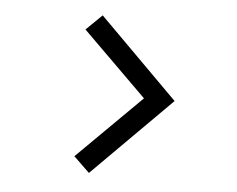

<svg xmlns="http://www.w3.org/2000/svg" viewBox="-39 -540 631 512"><g transform="rotate(5 276.5 -284.0)"><path d="M216.3 -72.8 173.8 -113.8 345.2 -283.7 173.8 -453.1 216.3 -494.6 427.2 -283.7Z"/></g></svg>

Font: Potro Sans Bangla
Style: Regular
Weight: 400
Designer: Jayed Ahsan Saad
Foundry: Codepotro
Version: Potro Sans Bangla;Version 0.996;CodepotroFonts;